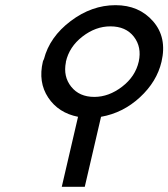

<svg xmlns="http://www.w3.org/2000/svg" viewBox="-20 -723 651 743"><path d="M146 -485Q148 -491 150 -494Q172 -580 253.5 -641.5Q335 -703 427 -703Q518 -703 572.5 -640.5Q627 -578 605 -484Q587 -407 521.5 -346.5Q456 -286 371 -271L308 0H219L282 -271Q206 -286 166.5 -345.5Q127 -405 146 -485ZM235 -484V-482Q224 -427 255.5 -387.5Q287 -348 345 -348Q401 -348 452.5 -387.5Q504 -427 517 -485Q529 -541 498 -581Q467 -621 407 -621Q350 -621 299 -581.5Q248 -542 235 -484Z"/></svg>

Font: Coval
Style: Light Italic
Weight: 300
Foundry: Context Ltd
Version: Version 001.000